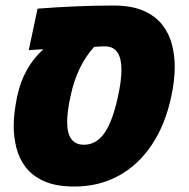

<svg xmlns="http://www.w3.org/2000/svg" viewBox="-20 -662 679 691"><path d="M248 9.3Q182.1 9.3 139.6 -9.5Q97.2 -28.3 73 -59.6Q48.8 -90.8 39.1 -129.6Q29.3 -168.5 29.3 -208Q29.3 -255.4 42 -315.9Q64.5 -420.4 136.2 -484.9Q123 -484.4 109.9 -483.4Q96.7 -482.4 83.5 -481.4L115.2 -630.9Q185.5 -636.2 253.7 -639.2Q321.8 -642.1 388.2 -642.1Q454.1 -642.1 497.1 -623Q540 -604 564.5 -572.3Q588.9 -540.5 598.9 -501.5Q608.9 -462.4 608.9 -421.9Q608.9 -372.6 596.7 -315.9Q575.2 -213.9 526.4 -140.9Q477.5 -67.9 406.7 -29.3Q335.9 9.3 248 9.3ZM282.2 -141.1Q326.7 -141.1 356.2 -183.6Q385.7 -226.1 404.8 -315.9Q417 -371.1 417 -411.1Q417 -455.6 400.4 -476.6Q385.7 -495.1 357.4 -495.1Q348.1 -495.1 338.4 -494.6Q328.6 -494.1 318.8 -493.2Q256.8 -425.3 233.9 -315.9Q221.7 -261.2 221.7 -222.7Q221.7 -141.1 282.2 -141.1Z"/></svg>

Font: Open Sans ExtraBold
Style: Italic
Weight: 800
Italic angle: -12°
Designer: Monotype Design Team
Foundry: Monotype Imaging Inc.
Version: Version 3.000; ttfautohint (v1.8.4)